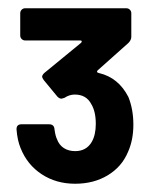

<svg xmlns="http://www.w3.org/2000/svg" viewBox="-20 -855 364 465"><path d="M291 -620Q303 -590 303 -553Q303 -516 290 -487Q275 -451 241 -430.5Q207 -410 162 -410Q116 -410 81 -433Q46 -456 30 -496Q22 -515 20 -542Q20 -554 32 -554H99Q111 -554 112 -542Q114 -526 118 -518Q123 -504 134.5 -496.5Q146 -489 162 -489Q189 -489 202 -511Q212 -528 212 -555Q212 -585 201 -603Q189 -626 161 -626Q148 -626 136 -618Q130 -616 129 -616Q124 -616 119 -621L86 -661Q82 -667 82 -669Q82 -673 87 -678L176 -751Q178 -753 178 -754Q178 -755 177.5 -756Q177 -757 174 -757H41Q36 -757 32.5 -760.5Q29 -764 29 -769V-823Q29 -828 32.5 -831.5Q36 -835 41 -835H286Q291 -835 294.5 -831.5Q298 -828 298 -823V-766Q298 -758 291 -751L217 -685Q215 -683 215 -682Q215 -681 215.5 -680Q216 -679 220 -678Q267 -667 291 -620Z"/></svg>

Font: LinhAnh
Style: Bold
Weight: 700
Designer: Jeremy Tribby
Foundry: Tribby Type
Version: Version 1.408